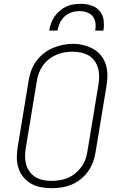

<svg xmlns="http://www.w3.org/2000/svg" viewBox="-20 -975 640 1003"><path d="M249 8Q220 8 192 2.5Q164 -3 141 -16.5Q118 -30 101 -51Q84 -72 76 -98.5Q68 -125 68 -153.5Q68 -182 73 -211L130 -556Q134 -582 143.5 -607.5Q153 -633 169.5 -655.5Q186 -678 208.5 -696Q231 -714 256.5 -724.5Q282 -735 308 -740.5Q334 -746 361 -746Q390 -746 417 -739Q444 -732 467.5 -719Q491 -706 508 -684.5Q525 -663 533 -637Q541 -611 541 -582Q541 -553 536 -524L479 -179Q475 -153 465.5 -127.5Q456 -102 440 -79.5Q424 -57 401.5 -39Q379 -21 353.5 -10.5Q328 0 301.5 4Q275 8 249 8ZM249 -30Q271 -30 292.5 -33.5Q314 -37 335 -46Q356 -55 374 -70Q392 -85 405.5 -103.5Q419 -122 426.5 -143Q434 -164 437 -186L494 -531Q498 -553 498 -576Q498 -599 492 -619.5Q486 -640 473.5 -657.5Q461 -675 442.5 -685.5Q424 -696 402 -700.5Q380 -705 358 -705Q336 -705 314.5 -701Q293 -697 272.5 -688Q252 -679 234 -664.5Q216 -650 203 -631Q190 -612 182.5 -591.5Q175 -571 172 -549L115 -204Q111 -182 111 -159.5Q111 -137 116.5 -116.5Q122 -96 134.5 -78.5Q147 -61 165 -50Q183 -39 205 -34.5Q227 -30 249 -30ZM237 -815Q240 -834 246.5 -852.5Q253 -871 264.5 -888Q276 -905 292 -918.5Q308 -932 326 -940.5Q344 -949 363.5 -952Q383 -955 402 -955Q430 -955 456.5 -946.5Q483 -938 500 -918.5Q517 -899 521 -871Q525 -843 520 -815H477Q481 -835 478.5 -855Q476 -875 464.5 -889.5Q453 -904 434 -910.5Q415 -917 396 -917Q375 -917 354.5 -910.5Q334 -904 318 -889.5Q302 -875 293 -855.5Q284 -836 280 -815Z"/></svg>

Font: Iosevka Curly Slab XLtExObl
Style: Regular
Weight: 200
Width: 7
Italic angle: -9°
Monospace: yes
Designer: Belleve Invis
Foundry: Belleve Invis
Version: Version 11.0.0; ttfautohint (v1.8.3)